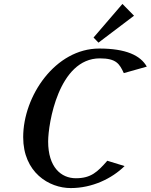

<svg xmlns="http://www.w3.org/2000/svg" viewBox="-20 -947 767 977"><path d="M603 -927 456 -756 481 -730 662 -867ZM614 -102 526 -129C476 -72 443 -40 366 -40C291 -40 225 -96 225 -227C225 -317 278 -650 488 -650C572 -650 588 -622 610 -575L727 -608C695 -665 621 -700 485 -700C262 -700 98 -459 98 -249C98 -70 229 10 340 10C449 10 549 -38 614 -102Z"/></svg>

Font: Pfennig
Style: BoldItalic
Weight: 700
Italic angle: -13°
Version: Version 20100423